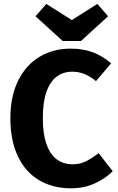

<svg xmlns="http://www.w3.org/2000/svg" viewBox="-20 -963 614 999"><path d="M347.6 -710Q412.6 -710 462.9 -691Q513.2 -672 558.4 -633.6L479.4 -540.8Q450.4 -565 420.3 -577.5Q390.2 -590 356 -590Q310 -590 275.4 -564.6Q240.8 -539.2 221.8 -485.2Q202.8 -431.2 202.8 -348Q202.8 -266.4 221.9 -212.8Q241 -159.2 275.7 -133.7Q310.4 -108.2 358 -108.2Q395.4 -108.2 425.6 -122.9Q455.8 -137.6 493.2 -166.2L566.4 -72.2Q528.4 -33.8 472.7 -8.5Q417 16.8 349.6 16.8Q254.8 16.8 183.6 -25.3Q112.4 -67.4 73.2 -149.4Q34 -231.4 34 -348Q34 -461.6 74.4 -543.3Q114.8 -625 185.8 -667.5Q256.8 -710 347.6 -710ZM486.6 -942.6 542.4 -878.4 401.4 -749.8H306.2L164.8 -878.4L221 -942.6L353.6 -858.6Z"/></svg>

Font: Firava
Style: Regular
Weight: 400
Designer: Carrois Corporate & Edenspiekermann AG
Foundry: Greg Finn Gibson
Version: Version 5.000